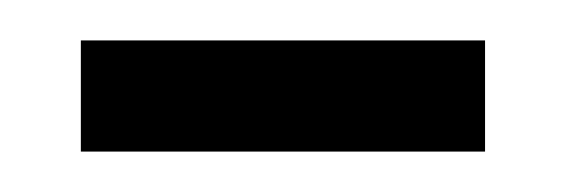

<svg xmlns="http://www.w3.org/2000/svg" viewBox="-20 -485 280 95"><path d="M20 -465H220V-410H20Z"/></svg>

Font: Glametrix
Style: Bold
Weight: 700
Designer: gluk
Foundry: gluk
Version: Version 0.40